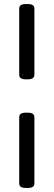

<svg xmlns="http://www.w3.org/2000/svg" viewBox="-20 -790 265 949"><path d="M107 -398Q75 -398 75 -420V-748Q75 -770 107 -770H118Q150 -770 150 -748V-420Q150 -398 118 -398ZM107 139Q75 139 75 117V-211Q75 -233 107 -233H118Q150 -233 150 -211V117Q150 139 118 139Z"/></svg>

Font: Asap Semi Condensed Medium
Style: Regular
Weight: 500
Width: 4
Designer: Pablo Cosgaya
Foundry: Omnibus-Type
Version: Version 3.001; ttfautohint (v1.8.4.7-5d5b)